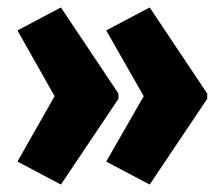

<svg xmlns="http://www.w3.org/2000/svg" viewBox="-20 -539 600 517"><path d="M538 -273 383 -42 266 -104 367 -280 266 -457 383 -519 538 -287ZM299 -273 144 -42 27 -104 127 -280 27 -457 144 -519 299 -287Z"/></svg>

Font: Noto Sans Sinhala ExtraCondensed Black
Style: Regular
Weight: 900
Width: 2
Designer: Jelle Bosma - Monotype Design Team
Foundry: Monotype Imaging Inc.
Version: Version 2.006; ttfautohint (v1.8.4.7-5d5b)